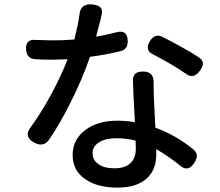

<svg xmlns="http://www.w3.org/2000/svg" viewBox="-20 -811 1002 875"><path d="M515 44Q425 44 371 7Q311 -32 311 -105Q311 -174 367.5 -217.5Q424 -261 514 -261Q557 -261 595 -254Q594 -271 592 -306Q587 -399 586 -440Q585 -464 596 -474.5Q607 -485 632 -485Q682 -485 680 -433Q680 -393 681 -372Q682 -338 688 -229Q778 -197 859 -132Q876 -118 877 -103.5Q878 -89 866 -70Q838 -24 800 -57Q743 -103 692 -131V-105Q692 -39 651 0Q605 44 515 44ZM502 -44Q553 -44 578 -71Q599 -93 599 -135Q599 -156 598 -170Q560 -181 509 -181Q461 -181 431.5 -162.5Q402 -144 402 -114Q402 -82 427 -64Q453 -44 502 -44ZM138 -160Q85 -187 121 -233Q170 -300 216 -386Q260 -468 288 -541Q242 -539 219 -539Q168 -539 143 -541Q102 -543 99 -583Q94 -634 144 -629Q194 -627 219 -627Q272 -627 319 -631Q336 -699 342 -743Q346 -795 399 -791Q428 -788 438.5 -776.5Q449 -765 442 -738Q441 -733 438 -721Q425 -671 418 -644Q461 -651 511 -664Q561 -677 562 -625Q563 -586 530 -578Q466 -562 390 -552Q356 -451 297 -335Q253 -247 204 -175Q179 -139 138 -160ZM827 -475Q768 -516 678 -563Q637 -582 664 -625Q686 -659 718 -644Q763 -622 810 -595Q848 -575 885 -550Q904 -538 905 -523Q906 -510 892 -490Q863 -448 827 -475Z"/></svg>

Font: GenSenRounded JP M
Style: Regular
Weight: 500
Version: Version 1.501;PS 1;hotconv 16.6.51;makeotf.lib2.5.65220